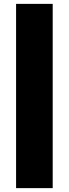

<svg xmlns="http://www.w3.org/2000/svg" viewBox="-20 -827 354 991"><path d="M63 144V-807H252V144Z"/></svg>

Font: Panamera Black
Style: Regular
Weight: 900
Designer: Bastien Sozeau
Foundry: NBR — Bastien Sozeau
Version: Version 3.002; ttfautohint (v1.8.4.7-5d5b);gftools[0.9.33]